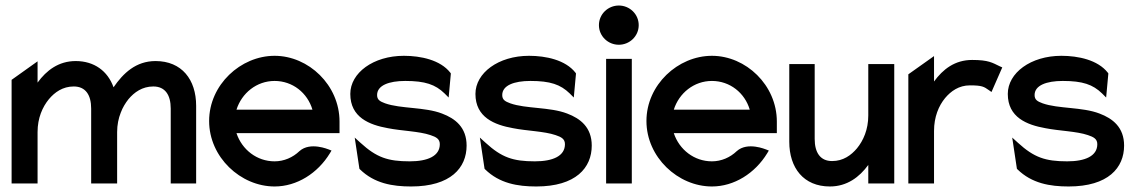

<svg xmlns="http://www.w3.org/2000/svg" viewBox="-20 -664 4110 695"><path d="M22 0H116V-186C116 -237 134 -277 157 -305C178 -330 207 -351 247 -351C290 -351 310 -320 310 -271V0H404V-186C404 -212 409 -236 417 -256C424 -275 434 -291 445 -305C466 -330 495 -351 535 -351C578 -351 598 -320 598 -271V0H690V-281C690 -376 638 -443 543 -443C472 -443 426 -399 391 -348C370 -407 321 -443 254 -443C192 -443 148 -409 116 -365V-442L22 -375Z M737 -226C737 -95 851 11 974 11C1055 11 1130 -37 1174 -109L1180 -119L1170 -123C1169 -123 1103 -152 1064 -117C1040 -94 1008 -80 974 -80C910 -80 856 -122 836 -182H1209V-224C1209 -356 1097 -462 974 -462C851 -462 737 -357 737 -226ZM836 -267C855 -327 909 -371 974 -371C1039 -371 1093 -328 1111 -267Z M1248 -324C1248 -239 1317 -212 1384 -200C1434 -190 1497 -189 1538 -175C1559 -168 1572 -161 1572 -142C1572 -99 1528 -80 1463 -80C1384 -80 1343 -94 1285 -147L1264 -166L1281 -53L1283 -51C1335 0 1401 11 1468 11C1612 11 1669 -57 1669 -137C1669 -203 1628 -235 1580 -253C1518 -277 1430 -270 1374 -290C1355 -297 1345 -303 1345 -320C1345 -355 1388 -371 1447 -371C1519 -371 1556 -358 1589 -326L1604 -311L1612 -398L1610 -401C1574 -447 1503 -462 1442 -462C1331 -462 1248 -400 1248 -324Z M1701 -324C1701 -239 1770 -212 1837 -200C1887 -190 1950 -189 1991 -175C2012 -168 2025 -161 2025 -142C2025 -99 1981 -80 1916 -80C1837 -80 1796 -94 1738 -147L1717 -166L1734 -53L1736 -51C1788 0 1854 11 1921 11C2065 11 2122 -57 2122 -137C2122 -203 2081 -235 2033 -253C1971 -277 1883 -270 1827 -290C1808 -297 1798 -303 1798 -320C1798 -355 1841 -371 1900 -371C1972 -371 2009 -358 2042 -326L2057 -311L2065 -398L2063 -401C2027 -447 1956 -462 1895 -462C1784 -462 1701 -400 1701 -324Z M2148 -573C2148 -533 2181 -502 2220 -502C2259 -502 2292 -533 2292 -573C2292 -613 2259 -644 2220 -644C2181 -644 2148 -613 2148 -573ZM2174 0H2267V-451H2174Z M2320 -226C2320 -95 2434 11 2557 11C2638 11 2713 -37 2757 -109L2763 -119L2753 -123C2752 -123 2686 -152 2647 -117C2623 -94 2591 -80 2557 -80C2493 -80 2439 -122 2419 -182H2792V-224C2792 -356 2680 -462 2557 -462C2434 -462 2320 -357 2320 -226ZM2419 -267C2438 -327 2492 -371 2557 -371C2622 -371 2676 -328 2694 -267Z M2837 -151C2837 -56 2889 11 2984 11C3046 11 3091 -23 3123 -67V0H3217V-432H3123V-246C3123 -195 3105 -155 3082 -127C3061 -102 3032 -81 2992 -81C2949 -81 2929 -112 2929 -161V-432H2837Z M3268 0H3361V-190C3361 -241 3378 -281 3401 -309C3422 -334 3451 -355 3491 -355C3535 -355 3542 -350 3559 -338L3569 -331L3608 -420L3599 -424C3572 -437 3558 -447 3499 -447C3436 -447 3393 -413 3361 -369V-461L3268 -395Z M3628 -324C3628 -239 3697 -212 3764 -200C3814 -190 3877 -189 3918 -175C3939 -168 3952 -161 3952 -142C3952 -99 3908 -80 3843 -80C3764 -80 3723 -94 3665 -147L3644 -166L3661 -53L3663 -51C3715 0 3781 11 3848 11C3992 11 4049 -57 4049 -137C4049 -203 4008 -235 3960 -253C3898 -277 3810 -270 3754 -290C3735 -297 3725 -303 3725 -320C3725 -355 3768 -371 3827 -371C3899 -371 3936 -358 3969 -326L3984 -311L3992 -398L3990 -401C3954 -447 3883 -462 3822 -462C3711 -462 3628 -400 3628 -324Z"/></svg>

Font: Charger Pro
Style: ExBdNar
Weight: 400
Designer: Jasper
Foundry: Cannot Into Space Fonts
Version: Version 1.09